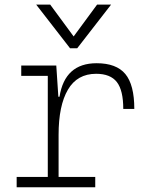

<svg xmlns="http://www.w3.org/2000/svg" viewBox="-20 -796 626 816"><path d="M229 -222.7V-43.9H384.8V0H50.8V-43.9H183.1V-473.6H70.3V-517.6H219.2L228 -384.8H232.9Q255.4 -527.3 390.6 -527.3Q474.6 -527.3 512.7 -481.4Q550.8 -435.5 550.8 -333H503.9Q503.9 -412.1 476.6 -447.3Q449.2 -482.4 388.7 -482.4Q308.1 -482.4 268.6 -414.8Q229 -347.2 229 -222.7ZM277.8 -590.8 133.8 -776.4H193.4L293 -641.1L392.6 -776.4H452.1L308.1 -590.8Z"/></svg>

Font: Cascadia Mono ExtraLight
Style: Regular
Weight: 200
Monospace: yes
Designer: Aaron Bell
Foundry: Saja Typeworks
Version: Version 2404.023; ttfautohint (v1.8.4)